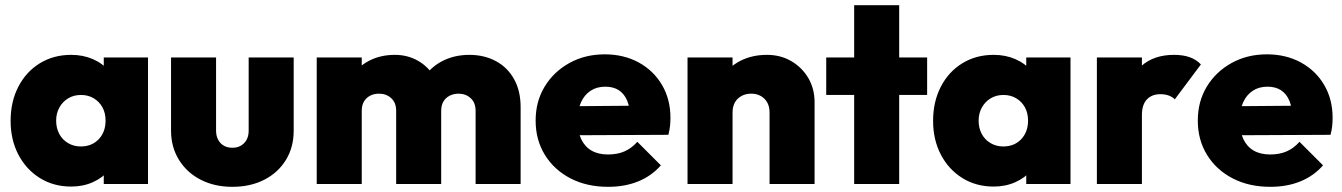

<svg xmlns="http://www.w3.org/2000/svg" viewBox="-20 -711 5185 742"><path d="M255 10Q187 10 134 -23Q81 -56 51 -113.5Q21 -171 21 -244Q21 -318 51 -376Q81 -434 134 -466.5Q187 -499 255 -499Q301 -499 339 -482.5Q377 -466 401.5 -436Q426 -406 431 -368V-122Q426 -83 401.5 -53.5Q377 -24 339 -7Q301 10 255 10ZM292 -145Q335 -145 361.5 -173Q388 -201 388 -245Q388 -274 376 -296Q364 -318 342.5 -331Q321 -344 293 -344Q265 -344 243.5 -331Q222 -318 209.5 -295.5Q197 -273 197 -245Q197 -216 209 -193.5Q221 -171 243 -158Q265 -145 292 -145ZM381 0V-131L406 -251L381 -369V-489H552V0Z M878 11Q809 11 755.5 -16.5Q702 -44 671.5 -93.5Q641 -143 641 -206V-489H815V-206Q815 -186 823 -171Q831 -156 845 -148Q859 -140 878 -140Q906 -140 923.5 -158Q941 -176 941 -206V-489H1115V-206Q1115 -142 1085 -93Q1055 -44 1001.5 -16.5Q948 11 878 11Z M1204 0V-489H1378V0ZM1511 0V-283Q1511 -314 1492 -331.5Q1473 -349 1445 -349Q1425 -349 1410 -341Q1395 -333 1386.5 -318.5Q1378 -304 1378 -283L1310 -310Q1310 -369 1336 -411Q1362 -453 1406 -476Q1450 -499 1506 -499Q1556 -499 1596.5 -475.5Q1637 -452 1661 -410Q1685 -368 1685 -311V0ZM1818 0V-283Q1818 -314 1799 -331.5Q1780 -349 1752 -349Q1733 -349 1717.5 -341Q1702 -333 1693.5 -318.5Q1685 -304 1685 -283L1583 -288Q1585 -354 1612 -401Q1639 -448 1686.5 -473.5Q1734 -499 1794 -499Q1851 -499 1896 -475Q1941 -451 1966.5 -405.5Q1992 -360 1992 -297V0Z M2330 11Q2248 11 2185 -21.5Q2122 -54 2086 -112Q2050 -170 2050 -245Q2050 -319 2085 -376.5Q2120 -434 2180.5 -467.5Q2241 -501 2317 -501Q2391 -501 2448.5 -469.5Q2506 -438 2538.5 -382.5Q2571 -327 2571 -256Q2571 -241 2569.5 -225.5Q2568 -210 2563 -190L2132 -188V-300L2494 -303L2416 -254Q2415 -295 2404 -321.5Q2393 -348 2372 -362Q2351 -376 2319 -376Q2286 -376 2262 -360Q2238 -344 2225 -315Q2212 -286 2212 -245Q2212 -203 2226 -173.5Q2240 -144 2266 -129Q2292 -114 2330 -114Q2366 -114 2393.5 -126Q2421 -138 2443 -163L2534 -72Q2498 -31 2446.5 -10Q2395 11 2330 11Z M2954 0V-276Q2954 -310 2934 -329.5Q2914 -349 2883 -349Q2862 -349 2845.5 -340Q2829 -331 2820 -315Q2811 -299 2811 -276L2743 -308Q2743 -367 2769 -409.5Q2795 -452 2840.5 -475.5Q2886 -499 2944 -499Q2997 -499 3038.5 -474.5Q3080 -450 3104 -409Q3128 -368 3128 -316V0ZM2637 0V-489H2811V0Z M3281 0V-691H3455V0ZM3173 -344V-489H3563V-344Z M3820 10Q3752 10 3699 -23Q3646 -56 3616 -113.5Q3586 -171 3586 -244Q3586 -318 3616 -376Q3646 -434 3699 -466.5Q3752 -499 3820 -499Q3866 -499 3904 -482.5Q3942 -466 3966.5 -436Q3991 -406 3996 -368V-122Q3991 -83 3966.5 -53.5Q3942 -24 3904 -7Q3866 10 3820 10ZM3857 -145Q3900 -145 3926.5 -173Q3953 -201 3953 -245Q3953 -274 3941 -296Q3929 -318 3907.5 -331Q3886 -344 3858 -344Q3830 -344 3808.5 -331Q3787 -318 3774.5 -295.5Q3762 -273 3762 -245Q3762 -216 3774 -193.5Q3786 -171 3808 -158Q3830 -145 3857 -145ZM3946 0V-131L3971 -251L3946 -369V-489H4117V0Z M4219 0V-489H4393V0ZM4393 -266 4315 -332Q4344 -415 4392 -457Q4440 -499 4517 -499Q4552 -499 4577.5 -490Q4603 -481 4621 -462L4520 -327Q4512 -336 4497.5 -341.5Q4483 -347 4465 -347Q4431 -347 4412 -326.5Q4393 -306 4393 -266Z M4889 11Q4807 11 4744 -21.5Q4681 -54 4645 -112Q4609 -170 4609 -245Q4609 -319 4644 -376.5Q4679 -434 4739.5 -467.5Q4800 -501 4876 -501Q4950 -501 5007.5 -469.5Q5065 -438 5097.5 -382.5Q5130 -327 5130 -256Q5130 -241 5128.5 -225.5Q5127 -210 5122 -190L4691 -188V-300L5053 -303L4975 -254Q4974 -295 4963 -321.5Q4952 -348 4931 -362Q4910 -376 4878 -376Q4845 -376 4821 -360Q4797 -344 4784 -315Q4771 -286 4771 -245Q4771 -203 4785 -173.5Q4799 -144 4825 -129Q4851 -114 4889 -114Q4925 -114 4952.5 -126Q4980 -138 5002 -163L5093 -72Q5057 -31 5005.5 -10Q4954 11 4889 11Z"/></svg>

Font: Outfit Thin ExtraBold
Style: Regular
Weight: 800
Version: Version 1.100;gftools[0.9.27]